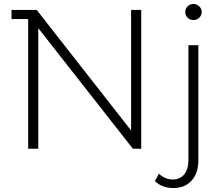

<svg xmlns="http://www.w3.org/2000/svg" viewBox="-20 -750 1121 968"><path d="M997 -690Q997 -673 985 -661Q973 -649 955 -649Q938 -649 926 -660.5Q914 -672 914 -689Q914 -706 926 -718Q938 -730 955 -730Q972 -730 984.5 -718Q997 -706 997 -690ZM641 -92V-700H692V0H650L173 -608V0H122V-654H38V-700H165ZM930 56V-522H980V59Q980 123 946 160.5Q912 198 854 198Q797 198 761 163L781 126Q813 155 851 155Q887 155 908.5 129.5Q930 104 930 56Z"/></svg>

Font: mBank Light
Style: Regular
Weight: 300
Designer: Julieta Ulanovsky
Foundry: Julieta Ulanovsky
Version: Version 7.200;PS 007.200;hotconv 1.0.88;makeotf.lib2.5.64775